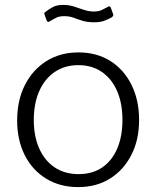

<svg xmlns="http://www.w3.org/2000/svg" viewBox="-20 -754 638 784"><path d="M299 10Q225 10 168.5 -24.5Q112 -59 81 -120.5Q50 -182 50 -262Q50 -344 81.5 -406.5Q113 -469 169.5 -504.5Q226 -540 300 -540Q375 -540 430.5 -505Q486 -470 517 -407.5Q548 -345 548 -264Q548 -183 516.5 -121.5Q485 -60 429.5 -25Q374 10 299 10ZM301 -43Q357 -43 397 -70Q437 -97 458.5 -147Q480 -197 480 -264Q480 -332 458 -382.5Q436 -433 395.5 -460.5Q355 -488 300 -488Q245 -488 204 -460.5Q163 -433 140.5 -382.5Q118 -332 118 -264Q118 -197 140.5 -147Q163 -97 204 -70Q245 -43 301 -43ZM436 -683Q425 -677 408 -670Q391 -663 364 -663Q337 -663 317.5 -669Q298 -675 281 -681.5Q264 -688 242 -688Q220 -688 207.5 -680.5Q195 -673 183 -667Q179 -664 176 -664.5Q173 -665 170 -672L162 -694Q161 -698 161 -700.5Q161 -703 165 -705Q180 -717 196.5 -725.5Q213 -734 238 -734Q261 -734 281.5 -727.5Q302 -721 322 -714Q342 -707 364 -707Q382 -707 394 -712.5Q406 -718 419 -725Q424 -729 427.5 -728Q431 -727 433 -721L442 -696Q445 -690 436 -683Z"/></svg>

Font: Libre Franklin Light
Style: Regular
Weight: 300
Designer: Pablo Impallari, Rodrigo Fuenzalida, Nhung Nguyen
Foundry: Impallari Type
Version: Version 3.000